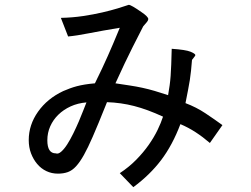

<svg xmlns="http://www.w3.org/2000/svg" viewBox="-20 -703 1040 795"><path d="M338 -279Q302 -276 272.5 -262.5Q243 -249 221.5 -228Q200 -207 188 -180Q176 -153 176 -122Q176 -68 211 -68Q221 -64 233.5 -75Q246 -86 258.5 -105.5Q271 -125 283.5 -150.5Q296 -176 306.5 -200.5Q317 -225 325 -246Q333 -267 338 -279ZM691 -501Q749 -497 768.5 -489Q788 -481 789 -475Q789 -472 775 -455Q773 -430 771 -410.5Q769 -391 766 -371.5Q763 -352 758.5 -329.5Q754 -307 748 -276Q793 -259 830.5 -234Q868 -209 901 -185L849 -111Q820 -136 790 -155.5Q760 -175 727 -189Q694 -102 647.5 -40.5Q601 21 532 72L476 14Q514 -11 544 -41.5Q574 -72 596 -103.5Q618 -135 632.5 -165Q647 -195 655 -220Q590 -250 535.5 -264Q481 -278 423 -280Q421 -275 417 -265Q413 -255 406 -238Q399 -221 389 -196Q379 -171 364 -137Q344 -91 327.5 -61.5Q311 -32 295 -14.5Q279 3 261 9.5Q243 16 220 16Q194 16 172 5.5Q150 -5 134 -24Q118 -43 108.5 -68Q99 -93 99 -123Q99 -186 137.5 -240.5Q176 -295 242 -326Q256 -332 269.5 -337Q283 -342 298 -346Q313 -350 331.5 -353Q350 -356 373 -358Q390 -392 402.5 -419Q415 -446 426.5 -471.5Q438 -497 449.5 -524.5Q461 -552 476 -588Q403 -576 349.5 -565.5Q296 -555 262 -552L232 -629Q280 -630 323.5 -636.5Q367 -643 403.5 -651.5Q440 -660 468 -668.5Q496 -677 513 -683Q523 -683 567 -652Q579 -644 586.5 -636.5Q594 -629 594 -624Q594 -619 588.5 -612Q583 -605 573 -594Q523 -497 496 -440Q469 -383 458 -358Q491 -353 517.5 -349Q544 -345 569.5 -339.5Q595 -334 620.5 -326.5Q646 -319 676 -309Q680 -332 682.5 -350Q685 -368 686.5 -388.5Q688 -409 689 -435.5Q690 -462 691 -501Z"/></svg>

Font: D2Coding
Style: Regular
Weight: 400
Monospace: yes
Designer: Yong-Rak Park; Jeong-Hwan Yoon; Sang-Min Lee;
Foundry: NHN Corporation
Version: Version 1.3.2; Build 20180524